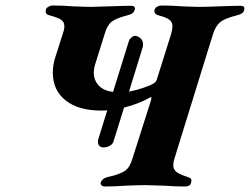

<svg xmlns="http://www.w3.org/2000/svg" viewBox="-20 -675 908 698"><path d="M868 -640Q866 -631 859.5 -626.5Q853 -622 840 -619Q797 -608 780.5 -594.5Q764 -581 754 -550L614 -98Q610 -86 610 -74Q610 -59 621.5 -50Q633 -41 661 -32Q671 -29 674 -25Q677 -21 675 -12Q672 3 653 3Q617 3 576 0Q526 -2 508 -2Q487 -2 437 0Q398 3 361 3Q354 3 349.5 -1Q345 -5 346 -11Q352 -28 374 -32Q415 -41 433.5 -53.5Q452 -66 461 -97L527 -304Q531 -316 530.5 -319.5Q530 -323 526 -321Q484 -297 431 -284L393 -162Q390 -151 379 -145Q368 -139 357 -139Q347 -139 341.5 -144.5Q336 -150 336 -160Q336 -165 337 -168L370 -274Q363 -273 348 -273Q265 -273 218.5 -310Q172 -347 172 -411Q172 -440 182 -470L208 -551Q214 -568 214 -579Q214 -595 202.5 -603Q191 -611 161 -619Q142 -623 147 -640Q148 -646 156 -650.5Q164 -655 171 -655Q208 -655 245 -652Q293 -650 311 -650Q329 -650 379 -652Q433 -654 456 -654Q473 -654 470 -640Q467 -631 461 -626.5Q455 -622 442 -619Q400 -608 384.5 -595Q369 -582 360 -550L325 -438Q321 -425 321 -411Q321 -383 339 -364Q357 -345 391 -341L448 -524Q450 -532 457.5 -538.5Q465 -545 472 -545L476 -544Q487 -541 493.5 -533Q500 -525 500 -514Q500 -508 499 -504L449 -342Q476 -347 502 -356Q528 -365 539 -372Q549 -378 552 -392L602 -551Q607 -569 607 -579Q607 -595 595.5 -603.5Q584 -612 557 -619Q538 -624 542 -640Q544 -647 551.5 -651Q559 -655 567 -655Q603 -655 641 -652Q689 -650 707 -650Q726 -650 778 -652Q832 -654 855 -654Q871 -654 868 -640Z"/></svg>

Font: EB Garamond
Style: Bold Italic
Weight: 700
Italic angle: -17.2°
Designer: Georg Duffner and Octavio Pardo
Foundry: Georg Duffner
Version: Version 1.000